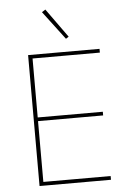

<svg xmlns="http://www.w3.org/2000/svg" viewBox="-61 -975 683 1020"><g transform="rotate(-5 280.5 -465.5)"><path d="M315.9 -767.1 201.2 -918.9 220.2 -931.2 331.1 -776.9ZM107.9 0V-698.2H488.8V-678.2H129.9V-363.8H477.1V-344.2H129.9V-20H488.8V0Z"/></g></svg>

Font: Anuphan Thin
Style: Regular
Weight: 250
Designer: Mike Abbink, Paul van der Laan, Pieter van Rosmalen, Mint Tantisuwanna
Foundry: Bold Monday; Cadson Demak
Version: Version 3.002;hotconv 1.0.109;makeotfexe 2.5.65596